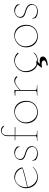

<svg xmlns="http://www.w3.org/2000/svg" viewBox="1476 -2276 1019 4010"><g transform="rotate(-90 1985.0 -270.5)"><path d="M60 -235Q60 -301 94 -358Q128 -415 181.5 -448Q235 -481 290 -481Q340 -481 383.5 -459.5Q427 -438 456.5 -401Q486 -364 494 -319L484 -305Q421 -282 292 -249.5Q163 -217 84 -201Q92 -149 122.5 -103.5Q153 -58 198 -31Q243 -4 291 -4Q336 -4 376.5 -17.5Q417 -31 447.5 -51.5Q478 -72 498 -95L504 -90Q488 -70 458 -47Q428 -24 383.5 -7Q339 10 287 10Q219 10 167.5 -23Q116 -56 88 -112Q60 -168 60 -235ZM477 -313Q467 -350 440 -385Q413 -420 370 -443Q327 -466 271 -466Q224 -466 177.5 -434.5Q131 -403 103.5 -345.5Q76 -288 82 -212Q159 -227 271.5 -256Q384 -285 477 -313Z M657 -28Q654 -30 651.5 -31.5Q649 -33 647 -35L629 -108H637Q652 -55 694.5 -30.5Q737 -6 792 -6Q827 -6 856 -15.5Q885 -25 903 -46.5Q921 -68 921 -102Q921 -150 892 -180Q863 -210 799 -232Q790 -234 772 -240Q767 -242 762 -243Q722 -255 698 -269Q674 -283 662.5 -302Q651 -321 651 -348Q651 -387 671.5 -417.5Q692 -448 727.5 -464.5Q763 -481 807 -481Q841 -481 868.5 -467.5Q896 -454 916 -435Q924 -429 928 -423L931 -365H924Q917 -412 876 -438.5Q835 -465 784 -465Q735 -465 702 -435.5Q669 -406 669 -360Q669 -317 702.5 -293Q736 -269 795 -253Q796 -253 796 -252.5Q796 -252 797 -252Q806 -250 814 -247Q856 -233 883.5 -214.5Q911 -196 924 -173Q937 -150 937 -124Q937 -81 917.5 -50.5Q898 -20 863 -5Q828 10 781 10Q743 10 713 0Q683 -10 657 -28Z M1147 -38V-460L1060 -461V-471H1147V-624Q1147 -664 1163 -695Q1179 -726 1205 -743Q1231 -760 1259 -760Q1296 -760 1320 -747Q1344 -734 1364 -712V-711L1350 -695L1345 -701Q1328 -719 1303.5 -732Q1279 -745 1250 -745Q1210 -745 1187 -709.5Q1164 -674 1164 -615V-471H1337L1329 -458L1164 -460V-38Q1164 -19 1187 -13.5Q1210 -8 1253 -8H1264L1260 0H1047V-8Q1097 -8 1122 -13Q1147 -18 1147 -38Z M1414 -235Q1414 -307 1449.5 -363Q1485 -419 1542.5 -450Q1600 -481 1663 -481Q1731 -481 1781 -447.5Q1831 -414 1857.5 -358Q1884 -302 1884 -235Q1884 -155 1850 -99.5Q1816 -44 1761.5 -17Q1707 10 1645 10Q1571 10 1519 -23Q1467 -56 1440.5 -111.5Q1414 -167 1414 -235ZM1864 -221Q1864 -288 1837.5 -344.5Q1811 -401 1761.5 -434.5Q1712 -468 1648 -468Q1597 -468 1547.5 -439.5Q1498 -411 1466 -361Q1434 -311 1434 -250Q1434 -185 1460 -129Q1486 -73 1535.5 -38.5Q1585 -4 1653 -4Q1705 -4 1753.5 -28Q1802 -52 1833 -101Q1864 -150 1864 -221Z M2093 -428V-38Q2093 -18 2068 -13Q2043 -8 1993 -8V0H2206L2210 -8H2207Q2159 -8 2134.5 -13.5Q2110 -19 2110 -38V-354Q2115 -358 2119 -362Q2150 -390 2175.5 -410.5Q2201 -431 2231 -447Q2261 -463 2288 -463Q2320 -463 2343.5 -450.5Q2367 -438 2383 -413L2399 -433L2397 -436Q2381 -457 2358 -469Q2335 -481 2301 -481Q2267 -481 2226 -457Q2185 -433 2142 -396Q2126 -382 2110 -368Q2110 -395 2110 -408.5Q2110 -422 2110 -448V-470L2096 -481L1990 -469L1989 -460Q2047 -460 2065.5 -458.5Q2084 -457 2088.5 -451.5Q2093 -446 2093 -428Z M2484 -235Q2484 -307 2519.5 -363Q2555 -419 2611.5 -450Q2668 -481 2730 -481Q2762 -481 2790.5 -472.5Q2819 -464 2843.5 -448Q2868 -432 2888 -410L2892 -406L2872 -390Q2871 -392 2869 -394Q2848 -423 2808.5 -445.5Q2769 -468 2718 -468Q2667 -468 2617.5 -439.5Q2568 -411 2536 -361Q2504 -311 2504 -250Q2504 -185 2530 -129Q2556 -73 2605.5 -38.5Q2655 -4 2723 -4Q2778 -4 2820.5 -26Q2863 -48 2883 -76Q2884 -78 2885 -79L2892 -72L2891 -70Q2876 -49 2854 -31.5Q2832 -14 2797 -2Q2762 10 2714 10Q2641 10 2589 -23Q2537 -56 2510.5 -111.5Q2484 -167 2484 -235ZM2728 135Q2728 121 2713.5 107.5Q2699 94 2666.5 90Q2634 86 2582 99L2576 91L2599 59Q2616 36 2633.5 13Q2651 -10 2661 -20H2727L2655 59Q2717 42 2763.5 55Q2810 68 2810 117Q2810 160 2755.5 186.5Q2701 213 2629 219L2619 195Q2668 191 2698 176.5Q2728 162 2728 135Z M3002 -235Q3002 -307 3037.5 -363Q3073 -419 3130.5 -450Q3188 -481 3251 -481Q3319 -481 3369 -447.5Q3419 -414 3445.5 -358Q3472 -302 3472 -235Q3472 -155 3438 -99.5Q3404 -44 3349.5 -17Q3295 10 3233 10Q3159 10 3107 -23Q3055 -56 3028.5 -111.5Q3002 -167 3002 -235ZM3452 -221Q3452 -288 3425.5 -344.5Q3399 -401 3349.5 -434.5Q3300 -468 3236 -468Q3185 -468 3135.5 -439.5Q3086 -411 3054 -361Q3022 -311 3022 -250Q3022 -185 3048 -129Q3074 -73 3123.5 -38.5Q3173 -4 3241 -4Q3293 -4 3341.5 -28Q3390 -52 3421 -101Q3452 -150 3452 -221Z M3625 -28Q3622 -30 3619.5 -31.5Q3617 -33 3615 -35L3597 -108H3605Q3620 -55 3662.5 -30.5Q3705 -6 3760 -6Q3795 -6 3824 -15.5Q3853 -25 3871 -46.5Q3889 -68 3889 -102Q3889 -150 3860 -180Q3831 -210 3767 -232Q3758 -234 3740 -240Q3735 -242 3730 -243Q3690 -255 3666 -269Q3642 -283 3630.5 -302Q3619 -321 3619 -348Q3619 -387 3639.5 -417.5Q3660 -448 3695.5 -464.5Q3731 -481 3775 -481Q3809 -481 3836.5 -467.5Q3864 -454 3884 -435Q3892 -429 3896 -423L3899 -365H3892Q3885 -412 3844 -438.5Q3803 -465 3752 -465Q3703 -465 3670 -435.5Q3637 -406 3637 -360Q3637 -317 3670.5 -293Q3704 -269 3763 -253Q3764 -253 3764 -252.5Q3764 -252 3765 -252Q3774 -250 3782 -247Q3824 -233 3851.5 -214.5Q3879 -196 3892 -173Q3905 -150 3905 -124Q3905 -81 3885.5 -50.5Q3866 -20 3831 -5Q3796 10 3749 10Q3711 10 3681 0Q3651 -10 3625 -28Z"/></g></svg>

Font: TMT Limkin
Style: Regular
Weight: 400
Designer: Gabriel Drozdov
Version: Version 1.000;Glyphs 3.1.2 (3151)